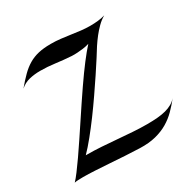

<svg xmlns="http://www.w3.org/2000/svg" viewBox="-172 -920 1111 1117"><g transform="rotate(-30 383.0 -361.5)"><path d="M766.1 -126Q739.7 -92.8 710.4 -63.2Q681.2 -33.7 644.8 -12.2Q608.4 9.3 562.3 21Q516.1 32.7 456.1 30.8Q408.7 29.3 357.7 26.1Q306.6 22.9 257.3 19.5Q208 16.1 163.6 13.7Q119.1 11.2 85 11.2Q66.4 11.2 51.5 12Q36.6 12.7 26.9 15.1Q42.5 -1 65.4 -31.5Q88.4 -62 115.7 -101.3Q143.1 -140.6 173.3 -186Q203.6 -231.4 234.1 -277.3Q264.6 -323.2 293.5 -366.7Q322.3 -410.2 347.2 -445.8Q394.5 -514.6 432.1 -563.7Q469.7 -612.8 499 -645Q478.5 -638.7 457.5 -636Q436.5 -633.3 419.4 -632.3Q399.4 -630.9 380.9 -631.8Q327.6 -635.3 276.4 -642.1Q225.1 -648.9 178.2 -648.9Q138.7 -648.9 104.2 -640.6Q69.8 -632.3 42 -607.9Q74.2 -646.5 102.1 -674.1Q129.9 -701.7 159.9 -719.5Q189.9 -737.3 225.6 -745.6Q261.2 -753.9 309.1 -753.9Q342.8 -753.9 374.8 -750.2Q406.7 -746.6 438.2 -741.9Q469.7 -737.3 500.5 -733.6Q531.2 -730 563 -730Q588.9 -730 614 -732.7Q639.2 -735.4 662.1 -742.2Q636.2 -727.5 613.5 -704.8Q590.8 -682.1 573.7 -660.2Q553.7 -634.8 536.1 -607.9Q523.4 -586.9 499.5 -549.6Q475.6 -512.2 444.6 -465.6Q413.6 -418.9 377.4 -366.5Q341.3 -314 304 -263.4Q266.6 -212.9 230.2 -168Q193.8 -123 162.1 -90.8H167Q218.3 -90.8 268.3 -87.4Q318.4 -84 367.7 -79.8Q417 -75.7 465.6 -72.3Q514.2 -68.8 563 -68.8Q601.1 -68.8 632.1 -71.5Q663.1 -74.2 688 -80.8Q712.9 -87.4 732.2 -98.4Q751.5 -109.4 766.1 -126Z"/></g></svg>

Font: Eagle Lake
Style: Regular
Weight: 400
Designer: Astigmatic (AOETI)
Foundry: Astigmatic (AOETI)
Version: Version 1.000